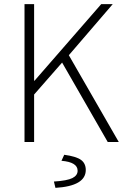

<svg xmlns="http://www.w3.org/2000/svg" viewBox="-20 -679 598 918"><path d="M351.1 137.2Q351.1 96.2 273.9 89.8L287.1 61Q344.2 68.8 367.2 85.4Q390.1 102.1 390.1 133.8Q390.1 210.4 245.1 219.2L237.8 189Q300.8 185.1 326.2 172.4Q351.1 159.7 351.1 137.2ZM97.2 0V-659.2H143.1V-293H145L463.9 -659.2H519L309.1 -415L547.9 0H495.1L276.9 -379.9L143.1 -227.1V0Z"/></svg>

Font: SourceSansPro-Light
Style: Regular
Weight: 300
Designer: Paul D. Hunt
Foundry: Adobe Systems Incorporated
Version: Version 2.020;PS 2.0;hotconv 1.0.86;makeotf.lib2.5.63406